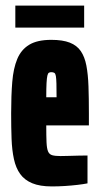

<svg xmlns="http://www.w3.org/2000/svg" viewBox="-20 -661 358 689"><path d="M166 8Q123 8 95.5 -3.5Q68 -15 52.5 -36.5Q37 -58 30 -90Q23 -122 21.5 -163Q20 -204 20 -254Q20 -318 24 -367Q28 -416 42 -449.5Q56 -483 85 -500.5Q114 -518 164 -518Q205 -518 230.5 -508Q256 -498 270 -477.5Q284 -457 290 -425.5Q296 -394 297.5 -351.5Q299 -309 299 -254V-211H146Q146 -172 147 -150Q148 -128 152.5 -117.5Q157 -107 167.5 -104Q178 -101 197 -101Q205 -101 223 -101.5Q241 -102 261 -102.5Q281 -103 294 -103V-3Q279 0 257.5 2.5Q236 5 212.5 6.5Q189 8 166 8ZM183 -292V-312Q183 -343 182.5 -361Q182 -379 180.5 -388Q179 -397 175 -399.5Q171 -402 164 -402Q159 -402 155.5 -400Q152 -398 150 -389.5Q148 -381 147 -362.5Q146 -344 146 -312H203ZM35 -562V-641H282V-562Z"/></svg>

Font: Saira UltraCondensed Black
Style: Regular
Weight: 900
Width: 1
Designer: Hector Gatti with collaboration of the Omnibus-Type team
Foundry: Omnibus-Type
Version: Version 1.101